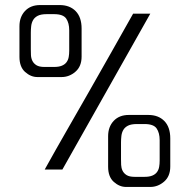

<svg xmlns="http://www.w3.org/2000/svg" viewBox="-20 -676 751 760"><path d="M57 -572Q57 -609 79 -632.5Q101 -656 139 -656H216Q256 -656 279.5 -632Q303 -608 303 -563V-452Q303 -413 278.5 -392Q254 -371 224 -371H128Q102 -371 79.5 -391Q57 -411 57 -451ZM102 -481Q102 -471 102.5 -458.5Q103 -446 108 -435.5Q113 -425 124 -418Q135 -411 156 -411H194Q213 -411 225 -416Q237 -421 243.5 -430Q250 -439 252 -450.5Q254 -462 254 -475V-556Q254 -585 242 -602.5Q230 -620 194 -620H165Q142 -620 129.5 -613.5Q117 -607 111 -596.5Q105 -586 103.5 -573Q102 -560 102 -547ZM157 -5Q202 -86 246 -162.5Q290 -239 333 -314.5Q376 -390 419 -466Q462 -542 507 -622H575L227 -5ZM408 -137Q408 -174 430 -197.5Q452 -221 490 -221H567Q607 -221 630.5 -197Q654 -173 654 -128V-17Q654 22 629.5 43Q605 64 575 64H479Q453 64 430.5 44Q408 24 408 -16ZM459 -46Q459 -36 459.5 -23.5Q460 -11 465 -0.5Q470 10 481 17Q492 24 513 24H552Q571 24 583 19Q595 14 601.5 5Q608 -4 610 -15.5Q612 -27 612 -40V-121Q612 -150 600 -167.5Q588 -185 552 -185H522Q499 -185 486.5 -178.5Q474 -172 468 -161.5Q462 -151 460.5 -138Q459 -125 459 -112Z"/></svg>

Font: BM HANNA Air
Style: Regular
Weight: 400
Designer: Woowa Brothers : Cheoljun Lim; Soyoung Lee; Taehyun Cha; Byungsun Park; Minjin Kim; Hyesun Chae; Myungsoo Han; Bongjin K
Foundry: Sandoll Communications Inc.
Version: Version 1.000;PS 1;hotconv 16.6.51;makeotf.lib2.5.65220